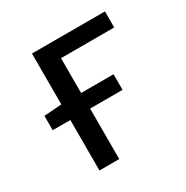

<svg xmlns="http://www.w3.org/2000/svg" viewBox="-120 -589 671 691"><g transform="rotate(-30 215.5 -243.0)"><path d="M27.9 -209.8V-269.4L101.2 -274.6H318.2V-209.8ZM101.2 0V-486H404.5V-419.3H183.4V0Z"/></g></svg>

Font: SourceSans3VF
Style: Regular
Weight: 200
Designer: Paul D. Hunt
Foundry: Adobe
Version: Version 3.052;hotconv 1.1.0;makeotfexe 2.6.0